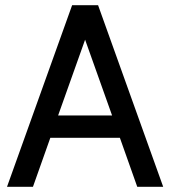

<svg xmlns="http://www.w3.org/2000/svg" viewBox="-20 -720 656 740"><path d="M609 0H509L442 -189H174L107 0H7L258 -700H358ZM412 -275 308 -567 204 -275Z"/></svg>

Font: Cabin
Style: Regular
Weight: 400
Designer: Pablo Impallari
Foundry: Pablo Impallari
Version: Version 1.007